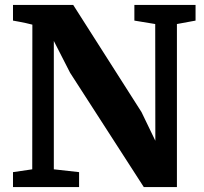

<svg xmlns="http://www.w3.org/2000/svg" viewBox="-20 -763 831 783"><path d="M33 0V-61L111.5 -72.5L112 -662.5Q99 -666 85.8 -668.8Q72.5 -671.5 59.2 -674.2Q46 -677 33 -679V-743H278.5L557 -306L613.5 -189L613 -665L528 -679V-743H777.5V-679L701.5 -665V0H566.5L266 -466L199.5 -596V-72.5L302.5 -61V0Z"/></svg>

Font: Merriweather 24pt ExtraBold
Style: Regular
Weight: 800
Version: Version 2.100